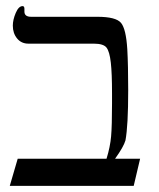

<svg xmlns="http://www.w3.org/2000/svg" viewBox="-20 -608 521 629"><path d="M22 -524Q22 -543 31.5 -565.5Q41 -588 54 -588Q60 -588 60 -579V-570Q60 -553 82 -553H299Q360 -553 376.5 -533Q393 -513 397 -447Q400 -393 400 -313Q400 -196 391 -148Q385 -127 357 -88H439L418 1H12L38 -88H329Q341 -127 344 -161.5Q347 -196 347 -269V-302Q347 -368 343 -403Q339 -439 329 -452Q319 -465 287 -465H73Q50 -465 36 -482Q22 -499 22 -524Z"/></svg>

Font: Libra Serif Modern
Style: Regular
Weight: 400
Designer: Stefan Peev, Context Ltd
Foundry: Stefan Peev, Context Ltd
Version: Version 1.000